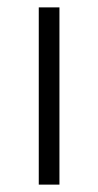

<svg xmlns="http://www.w3.org/2000/svg" viewBox="-20 -500 266 520"><path d="M85 0V-480H141V0Z"/></svg>

Font: Geologica Cursive Thin
Style: Regular
Weight: 250
Designer: Sindre Bremnes, Frode Helland
Foundry: Monokrom Skriftforlag AS
Version: Version 1.010;gftools[0.9.28]